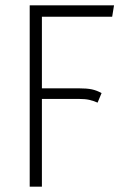

<svg xmlns="http://www.w3.org/2000/svg" viewBox="-20 -704 472 724"><path d="M138 -641V-371H275Q308 -371 326.5 -367Q345 -363 363 -353L348 -317Q332 -324 316.5 -327.5Q301 -331 276 -331H138V0H92V-684H410L403 -641Z"/></svg>

Font: Fira Sans Extra Condensed ExtraLight
Style: Regular
Weight: 275
Width: 1
Designer: Carrois Corporate & Edenspiekermann AG
Foundry: Carrois Corporate GbR & Edenspiekermann AG
Version: Version 4.203